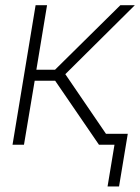

<svg xmlns="http://www.w3.org/2000/svg" viewBox="-20 -542 525 719"><path d="M26.9 0 113.3 -522.5H156.2L116.2 -280.8H186L430.7 -522.5H484.9L224.6 -264.2L404.8 0H350.6L186.5 -239.7H109.9L69.8 0ZM382.8 156.2 408.7 0H361.3L368.2 -41H458.5L425.8 156.2Z"/></svg>

Font: Inter 28pt ExtraLight
Style: Italic
Weight: 250
Italic angle: -9.3988°
Designer: Rasmus Andersson
Foundry: rsms
Version: Version 4.001;git-66647c0bb